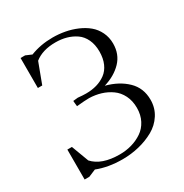

<svg xmlns="http://www.w3.org/2000/svg" viewBox="-166 -842 942 982"><g transform="rotate(-30 304.5 -351.5)"><path d="M58.1 0V-176.8H85L123 -75.2Q171.9 -21 278.8 -21Q315.4 -21 349.1 -30.5Q382.8 -40 411.1 -59.1Q439.5 -78.1 456.3 -110.4Q473.1 -142.6 473.1 -184.1Q473.1 -225.6 457 -257.8Q440.9 -290 413.6 -309.3Q386.2 -328.6 354 -338.4Q321.8 -348.1 286.1 -349.1Q261.7 -349.1 211.9 -344.2L209 -372.1V-377L236.8 -379.9Q265.1 -377 285.2 -377Q319.3 -377 348.1 -385.3Q377 -393.6 400.6 -410.9Q424.3 -428.2 437.7 -458.5Q451.2 -488.8 451.2 -529.8Q451.2 -570.3 436.8 -600.8Q422.4 -631.3 397.5 -648.4Q372.6 -665.5 343 -673.8Q313.5 -682.1 278.8 -682.1Q202.1 -682.1 155.8 -645L110.8 -524.9H85V-702.1H111.8L147 -687Q208 -710.9 278.8 -710.9Q315.4 -710.9 350.8 -704.3Q386.2 -697.8 419.4 -683.6Q452.6 -669.4 477.5 -648.7Q502.4 -627.9 517.3 -597.2Q532.2 -566.4 532.2 -529.8Q532.2 -466.8 492.2 -425Q452.1 -383.3 387.2 -363.8Q461.4 -344.2 507.8 -299.3Q554.2 -254.4 554.2 -185.1Q554.2 -136.7 529.5 -98.4Q504.9 -60.1 464.4 -37.6Q423.8 -15.1 376.5 -3.7Q329.1 7.8 278.8 7.8Q194.8 7.8 128.9 -18.1L85.9 0Z"/></g></svg>

Font: Dihjauti S
Style: Regular
Weight: 400
Designer: T. Christopher White
Version: Version 3.0.0